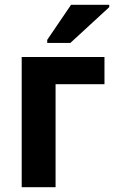

<svg xmlns="http://www.w3.org/2000/svg" viewBox="-20 -785 478 805"><path d="M71 0V-546H418V-432H213V0ZM178 -605V-618L278 -765H438V-755L275 -605Z"/></svg>

Font: Noto Sans SemiCondensed
Style: Bold
Weight: 700
Width: 4
Designer: Monotype Design Team
Foundry: Monotype Imaging Inc.
Version: Version 2.013; ttfautohint (v1.8.4.7-5d5b)